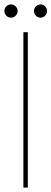

<svg xmlns="http://www.w3.org/2000/svg" viewBox="-21 -850 233 870"><path d="M85 0V-704H105V0ZM29 -770Q16 -770 7.5 -779Q-1 -788 -1 -800Q-1 -812 7.5 -821Q16 -830 29 -830Q41 -830 50 -821Q59 -812 59 -800Q59 -788 50 -779Q41 -770 29 -770ZM163 -770Q150 -770 141.5 -779Q133 -788 133 -800Q133 -812 141.5 -821Q150 -830 163 -830Q175 -830 183.5 -821Q192 -812 192 -800Q192 -788 183.5 -779Q175 -770 163 -770Z"/></svg>

Font: Poppins Thin
Style: Regular
Weight: 250
Designer: Ninad Kale (Devanagari), Jonny Pinhorn (Latin)
Foundry: Indian Type Foundry
Version: Version 3.200;PS 1.000;hotconv 16.6.54;makeotf.lib2.5.65590